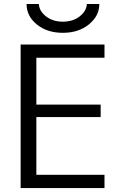

<svg xmlns="http://www.w3.org/2000/svg" viewBox="-20 -957 627 977"><path d="M85 0V-730.5H511.7V-663.1H165V-424.8H492.2V-361.3H165V-67.4H511.7V0ZM115.2 -936.5H177.7Q179.7 -900.4 214.4 -873.5Q249 -846.7 299.8 -846.7Q350.6 -846.7 385.3 -873.5Q419.9 -900.4 421.9 -936.5H485.4Q485.4 -876 432.6 -833Q379.9 -790 299.8 -790Q219.7 -790 167.5 -832.5Q115.2 -875 115.2 -936.5Z"/></svg>

Font: GenEi M Gothic v2 Regular
Style: Regular
Weight: 400
Version: Version 2.0